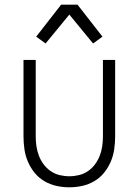

<svg xmlns="http://www.w3.org/2000/svg" viewBox="-20 -785 590 817"><path d="M275 12Q247 12 220 6Q193 0 169 -14Q145 -28 127.5 -49.5Q110 -71 99 -96.5Q88 -122 84 -149.5Q80 -177 80 -205V-530H132V-205Q132 -184 135 -163Q138 -142 145.5 -122.5Q153 -103 165.5 -86Q178 -69 195.5 -57Q213 -45 233.5 -40Q254 -35 275 -35Q296 -35 316.5 -40Q337 -45 354.5 -57Q372 -69 384.5 -86Q397 -103 404.5 -122.5Q412 -142 415 -163Q418 -184 418 -205V-530H470V-205Q470 -177 466 -149.5Q462 -122 451 -96.5Q440 -71 422.5 -49.5Q405 -28 381 -14Q357 0 330 6Q303 12 275 12ZM174 -600 134 -629 240 -765H310L416 -629L376 -600L275 -723Z"/></svg>

Font: Lode Dark
Style: Regular
Weight: 400
Monospace: yes
Designer: Belleve Invis
Foundry: Belleve Invis
Version: Version 29.2.0; ttfautohint (v1.8.3)